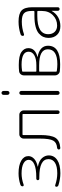

<svg xmlns="http://www.w3.org/2000/svg" viewBox="820 -1610 800 2479"><g transform="rotate(-90 1219.5 -370.0)"><path d="M68 -15Q48 -22 48 -43Q48 -50 54 -54.5Q60 -59 68 -57Q149 -30 221 -30Q311 -30 358 -59.5Q405 -89 405 -144Q405 -262 172 -262H153Q145 -262 139 -267.5Q133 -273 133 -281Q133 -289 139 -295Q145 -301 153 -301H172Q280 -301 338 -326.5Q396 -352 396 -398Q396 -441 350 -466Q304 -491 219 -491Q149 -491 74 -464Q66 -462 60 -466Q54 -470 54 -477Q54 -499 74 -506Q146 -530 222 -530Q326 -530 385 -495.5Q444 -461 444 -403Q444 -363 410.5 -330Q377 -297 309 -283Q308 -283 308 -282Q308 -280 309 -280Q386 -265 419.5 -225.5Q453 -186 453 -140Q453 -70 393 -30Q333 10 222 10Q148 10 68 -15Z M550 9Q542 10 535.5 4Q529 -2 529 -10Q529 -18 535.5 -24.5Q542 -31 550 -32Q618 -37 644 -82.5Q670 -128 670 -257V-463Q670 -486 686.5 -503Q703 -520 726 -520H978Q1001 -520 1017.5 -503Q1034 -486 1034 -463V-23Q1034 -13 1027.5 -6.5Q1021 0 1011 0Q1001 0 994.5 -6.5Q988 -13 988 -23V-471Q988 -479 979 -479H724Q716 -479 716 -471V-251Q716 -108 679.5 -52.5Q643 3 550 9Z M1235 -25V-495Q1235 -506 1242.5 -513Q1250 -520 1260 -520Q1270 -520 1277.5 -513Q1285 -506 1285 -495V-25Q1285 -14 1277.5 -7Q1270 0 1260 0Q1250 0 1242.5 -7Q1235 -14 1235 -25ZM1235 -672V-725Q1235 -736 1242.5 -743Q1250 -750 1260 -750Q1270 -750 1277.5 -743Q1285 -736 1285 -725V-672Q1285 -662 1277.5 -654.5Q1270 -647 1260 -647Q1250 -647 1242.5 -654.5Q1235 -662 1235 -672Z M1534 -256V-46Q1534 -38 1543 -36Q1592 -29 1631 -29Q1823 -29 1823 -152Q1823 -264 1618 -264H1542Q1534 -264 1534 -256ZM1534 -475V-308Q1534 -300 1542 -300H1617Q1700 -300 1746 -326.5Q1792 -353 1792 -400Q1792 -491 1624 -491Q1588 -491 1542 -484Q1534 -482 1534 -475ZM1542 3Q1518 1 1502 -17.5Q1486 -36 1486 -61V-459Q1486 -484 1501.5 -502.5Q1517 -521 1541 -523Q1576 -527 1621 -527Q1740 -527 1789 -492Q1838 -457 1838 -404Q1838 -314 1725 -286Q1723 -286 1723 -285Q1723 -284 1724 -284Q1795 -272 1832 -237.5Q1869 -203 1869 -150Q1869 7 1630 7Q1579 7 1542 3Z M2253 -288Q2018 -288 2018 -147Q2018 -94 2048.5 -63Q2079 -32 2130 -32Q2208 -32 2263 -86.5Q2318 -141 2318 -227V-279Q2318 -288 2309 -288ZM2121 10Q2052 10 2011 -31.5Q1970 -73 1970 -143Q1970 -180 1983.5 -210.5Q1997 -241 2027.5 -268Q2058 -295 2115.5 -310Q2173 -325 2253 -325H2309Q2318 -325 2318 -334V-363Q2318 -432 2287.5 -460Q2257 -488 2180 -488Q2098 -488 2018 -460Q2010 -457 2003 -461.5Q1996 -466 1996 -474Q1996 -497 2018 -504Q2098 -530 2180 -530Q2283 -530 2324.5 -490.5Q2366 -451 2366 -353V-23Q2366 -13 2359.5 -6.5Q2353 0 2343 0Q2333 0 2326.5 -6.5Q2320 -13 2320 -23V-101Q2320 -102 2319 -102Q2317 -102 2317 -101Q2289 -49 2238 -19.5Q2187 10 2121 10Z"/></g></svg>

Font: Rounded Mplus 1c Light
Style: Regular
Weight: 300
Version: Version 1.059.20150529